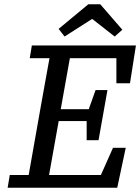

<svg xmlns="http://www.w3.org/2000/svg" viewBox="-20 -884 660 904"><path d="M120 -610 130 -670H620L592 -492H528V-610H309L266 -370H398L430 -460H486L444 -224H388V-314H256V-312Q245 -249 233.5 -186Q222 -123 211 -60H455L512 -188H572L532 0H16L26 -60H115L168 -360Q179 -423 190.5 -485.5Q202 -548 213 -610ZM452 -864 556 -744 520 -712 414 -795 284 -712 256 -748 396 -864Z"/></svg>

Font: Source Serif 4 Caption
Style: Italic
Weight: 400
Italic angle: -12°
Designer: Frank Grießhammer
Foundry: Adobe Systems Incorporated
Version: Version 4.004;hotconv 1.0.117;makeotfexe 2.5.65602